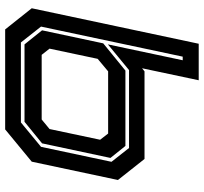

<svg xmlns="http://www.w3.org/2000/svg" viewBox="-43 -747 790 744"><g transform="rotate(90 352.0 -375.0)"><path d="M94 0 12 -103 149.5 -750H291L244.5 -530.5L256.5 -540H596L677.5 -437L606.5 -103L481.5 0ZM144.5 -61H454.5L549 -139L607 -412L553.5 -480H251.5L152 -398L213.5 -688H199.5L83 -139ZM152 -75 97.5 -143 148 -380 253.5 -466H545.5L592 -408L535.5 -143L452 -75ZM192.5 -141.5H443L480 -172L521.5 -368L497.5 -399H256.5L208 -358.5L168.5 -172Z"/></g></svg>

Font: Tourney Expanded Regular
Style: Bold Italic
Weight: 700
Width: 7
Italic angle: -12°
Designer: Tyler Finck
Foundry: Etcetera Type Co
Version: Version 1.010; ttfautohint (v1.8.3)